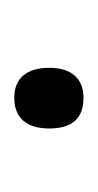

<svg xmlns="http://www.w3.org/2000/svg" viewBox="46 -469 137 269"><g transform="rotate(90 114.5 -334.5)"><path d="M75 -335C75 -303 90 -286 117 -286C145 -286 160 -303 160 -335C160 -367 146 -383 117 -383C90 -383 75 -366 75 -335Z"/></g></svg>

Font: Noto Sans Devanagari SemiCondensed Light
Style: Regular
Weight: 300
Width: 4
Designer: Jelle Bosma - Monotype Design Team
Foundry: Monotype Imaging Inc.
Version: Version 2.004